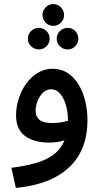

<svg xmlns="http://www.w3.org/2000/svg" viewBox="-20 -694 502 944"><path d="M58 230 36 131Q101 123 153 108.5Q205 94 241.5 67.5Q278 41 297 -4Q262 7 222 7Q147 7 103 -25.5Q59 -58 59 -127Q59 -168 72 -209Q85 -250 109 -283Q133 -316 166 -336Q199 -356 238 -356Q281 -356 313.5 -334.5Q346 -313 367.5 -276.5Q389 -240 399.5 -195Q410 -150 410 -104Q410 45 319 129.5Q228 214 58 230ZM155 -149Q155 -121 174 -105Q193 -89 237 -89Q277 -89 314 -100V-106Q314 -143 304 -177.5Q294 -212 275.5 -233.5Q257 -255 231 -255Q209 -255 192 -239Q175 -223 165 -198.5Q155 -174 155 -149ZM242 -567Q220 -567 204.5 -582.5Q189 -598 189 -620Q189 -642 204.5 -658Q220 -674 242 -674Q264 -674 279.5 -658Q295 -642 295 -620Q295 -598 279.5 -582.5Q264 -567 242 -567ZM171 -451Q149 -451 133 -466.5Q117 -482 117 -504Q117 -526 133 -541.5Q149 -557 171 -557Q193 -557 208.5 -541.5Q224 -526 224 -504Q224 -482 208.5 -466.5Q193 -451 171 -451ZM313 -451Q290 -451 274.5 -466.5Q259 -482 259 -504Q259 -526 274.5 -541.5Q290 -557 313 -557Q335 -557 350 -541.5Q365 -526 365 -504Q365 -482 350 -466.5Q335 -451 313 -451Z"/></svg>

Font: Noto Sans Arabic Med
Style: Regular
Weight: 500
Designer: Monotype Design Team, Nadine Chahine, Nizar Qandah and Khaled Hosny
Foundry: Monotype Imaging Inc.
Version: Version 2.012; ttfautohint (v1.8.4.7-5d5b)